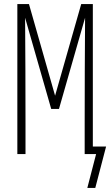

<svg xmlns="http://www.w3.org/2000/svg" viewBox="-20 -755 540 941"><path d="M408 166 451 0H395V-147Q395 -277 395.5 -407.5Q396 -538 397 -668L269 -221H231L103 -668Q104 -538 104.5 -407.5Q105 -277 105 -147V0H65V-735H122L250 -286L378 -735H435V-37H500L447 166Z"/></svg>

Font: Iosevka Term Curly Extralight
Style: Regular
Weight: 200
Designer: Belleve Invis
Foundry: Belleve Invis
Version: Version 32.3.0